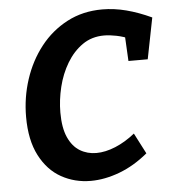

<svg xmlns="http://www.w3.org/2000/svg" viewBox="-52 -764 733 823"><g transform="rotate(-5 314.5 -352.0)"><path d="M306 12Q237 12 179.5 -20Q122 -52 87.5 -118.5Q53 -185 53 -285Q53 -369 78.5 -446.5Q104 -524 151.5 -584.5Q199 -645 266.5 -680.5Q334 -716 418 -716Q469 -716 521 -702.5Q573 -689 629 -663L594 -486H511L505 -600L529 -579Q499 -592 469.5 -598Q440 -604 416 -604Q363 -604 323 -576Q283 -548 255.5 -502Q228 -456 214.5 -400.5Q201 -345 201 -291Q201 -225 219.5 -184Q238 -143 269.5 -124Q301 -105 340 -105Q379 -105 422.5 -123Q466 -141 507 -174L553 -85Q494 -36 430 -12Q366 12 306 12Z"/></g></svg>

Font: Bitter Thin
Style: Bold Italic
Weight: 700
Italic angle: -9°
Version: Version 3.021